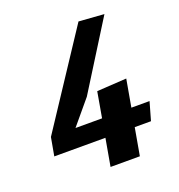

<svg xmlns="http://www.w3.org/2000/svg" viewBox="-136 -874 922 988"><g transform="rotate(-20 325.0 -380.0)"><path d="M577.5 -150 606 -250H506.5L533 -400L370.5 -390L346 -250H200.5L310.5 -381.5L541 -750L402.5 -760L66 -250L48 -150H328L301.5 0H462L488.5 -150Z"/></g></svg>

Font: B612
Style: Regular
Weight: 700
Italic angle: -10°
Designer: Nicolas Chauveau, Thomas Paillot, Jonathan Favre-Lamarine, Jean-Luc Vinot
Foundry: AIRBUS
Version: Version 1.008